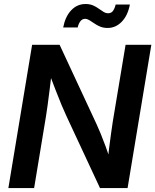

<svg xmlns="http://www.w3.org/2000/svg" viewBox="-20 -955 789 975"><path d="M22.5 0 143.1 -727.5H282.7L470.7 -323.7Q479.5 -304.7 491.5 -275.6Q503.4 -246.6 516.4 -211.4Q529.3 -176.3 540.5 -137.7L524.9 -120.1Q528.3 -155.8 533.4 -197.3Q538.6 -238.8 543.9 -276.6Q549.3 -314.5 552.7 -337.4L617.7 -727.5H748.5L627.9 0H487.8L318.4 -363.3Q306.6 -388.7 292.7 -421.6Q278.8 -454.6 262.5 -497.3Q246.1 -540 225.6 -593.8L244.6 -604.5Q238.3 -549.3 232.4 -502.4Q226.6 -455.6 221.7 -420.2Q216.8 -384.8 213.4 -363.8L153.3 0ZM526.9 -813Q505.4 -813 488.8 -819.8Q472.2 -826.7 458.7 -836.2Q445.3 -845.7 433.8 -852.5Q422.4 -859.4 412.1 -859.4Q397.5 -859.4 387.9 -846.7Q378.4 -834 374.5 -815.4H300.8Q311.5 -871.1 341.6 -902.8Q371.6 -934.6 414.1 -934.6Q436.5 -934.6 452.6 -927.5Q468.8 -920.4 481.4 -911.1Q494.1 -901.9 505.6 -894.8Q517.1 -887.7 529.3 -887.7Q544.4 -887.7 553.2 -898.9Q562 -910.2 567.4 -932.1H639.6Q628.9 -876 598.1 -844.5Q567.4 -813 526.9 -813Z"/></svg>

Font: Inter 24pt SemiBold
Style: Italic
Weight: 600
Italic angle: -9.3988°
Designer: Rasmus Andersson
Foundry: rsms
Version: Version 4.001;git-66647c0bb